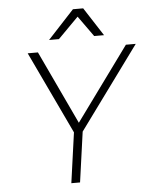

<svg xmlns="http://www.w3.org/2000/svg" viewBox="-60 -959 796 1009"><g transform="rotate(-5 338.0 -455.0)"><path d="M312 -265 106 -700H160L342 -313L624 -700H676L358 -265L321 0H275ZM384 -869 276 -760H224L363 -910H417L514 -760H462Z"/></g></svg>

Font: Retni Sans Light
Style: Italic
Weight: 300
Italic angle: -8°
Designer: Vitaly Kuzmin
Foundry: ParaType Ltd.
Version: Version 1.00;June 10, 2019;FontCreator 11.5.0.2425 64-bit; t